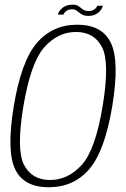

<svg xmlns="http://www.w3.org/2000/svg" viewBox="-20 -784 530 808"><path d="M185 4Q290 4 355.5 -72Q421 -148 452.5 -337.5Q483.5 -526 446.8 -603Q410 -680 305.5 -680Q201 -680 135.2 -603.5Q69.5 -527 38 -337.5Q7 -148.5 43.5 -72.2Q80 4 185 4ZM190.5 -26.5Q114.5 -26.5 81.2 -90Q48 -153.5 78.5 -337.5Q109.5 -521.5 166.8 -585.5Q224 -649.5 300 -649.5Q376 -649.5 409.2 -585.8Q442.5 -522 412 -337.5Q381.5 -153 323.8 -89.8Q266 -26.5 190.5 -26.5ZM351.5 -717Q367 -717 378 -721.5Q389 -726 396.5 -733.2Q404 -740.5 408 -747.5Q412 -754.5 413 -760H389.5Q388 -755.5 383.5 -750Q379 -744.5 371.2 -741Q363.5 -737.5 354.5 -737.5Q341.5 -737.5 333.8 -741.5Q326 -745.5 320 -751Q314 -756.5 306.2 -760.5Q298.5 -764.5 285.5 -764.5Q271.5 -764.5 260.2 -760.5Q249 -756.5 241.5 -749.8Q234 -743 229.2 -736Q224.5 -729 223.5 -722.5H247Q248.5 -727 253 -732.5Q257.5 -738 265.5 -741.5Q273.5 -745 283.5 -745Q294 -745 300.5 -740.8Q307 -736.5 313.5 -731Q320 -725.5 328.5 -721.2Q337 -717 351.5 -717Z"/></svg>

Font: Anybody SemiCondensed ExtraLight
Style: Italic
Weight: 250
Width: 4
Italic angle: -10°
Version: Version 1.113;gftools[0.9.25]